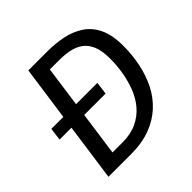

<svg xmlns="http://www.w3.org/2000/svg" viewBox="-177 -846 1003 1003"><g transform="rotate(-45 324.5 -344.5)"><path d="M129 -388H378L369 -318H29L38 -388ZM169 -689H310Q369 -689 422.5 -678Q476 -667 519 -639Q562 -611 586.5 -560Q611 -509 611 -428Q611 -362 598 -299Q585 -236 558 -182Q531 -128 487 -87Q443 -46 381.5 -23Q320 0 238 0H72ZM324 -613H252L177 -75H252Q312 -75 356.5 -96Q401 -117 431.5 -152.5Q462 -188 480 -234Q498 -280 506.5 -330.5Q515 -381 515 -430Q515 -490 499 -526.5Q483 -563 455.5 -581.5Q428 -600 394 -606.5Q360 -613 324 -613Z"/></g></svg>

Font: Fira Sans Variable
Style: Italic
Weight: 397
Italic angle: -8°
Designer: Carrois Corporate & Edenspiekermann AG
Foundry: Carrois Corporate GbR & Edenspiekermann AG
Version: Version 4.202